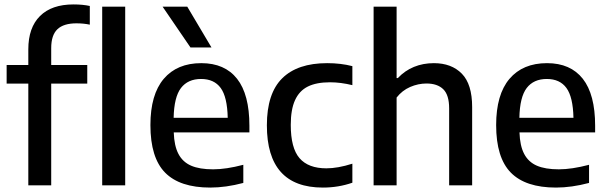

<svg xmlns="http://www.w3.org/2000/svg" viewBox="-20 -838 2746 868"><path d="M312.5 -818Q354 -818 386 -811V-726.5Q358.5 -732.5 325.5 -732.5Q267.5 -732.5 239.5 -705.8Q211.5 -679 211.5 -620.5V-544H374.5V-460H211.5V0H108V-460H10V-544H108V-615Q108 -713 160.8 -765.5Q213.5 -818 312.5 -818ZM442 -808H546V0H442Z M1107.5 -239.5H765.5Q767.5 -178.5 786.8 -142Q806 -105.5 844 -89Q882 -72.5 943.5 -72.5Q1002 -72.5 1080 -93V-11Q1001 10 930.5 10Q793 10 726.5 -57.5Q660 -125 660 -272.5Q660 -410.5 720.2 -481.5Q780.5 -552.5 890 -552.5Q996 -552.5 1051.8 -481.8Q1107.5 -411 1107.5 -269.5ZM765 -305.5H1009.5Q1007.5 -399.5 977.8 -440.2Q948 -481 889 -481Q829.5 -481 798.2 -440.2Q767 -399.5 765 -305.5ZM841 -623.5 715 -808H826.5L936 -623.5Z M1186.5 -271.5Q1186.5 -415.5 1255.8 -484Q1325 -552.5 1459 -552.5Q1520.5 -552.5 1573 -539V-453Q1520 -466 1472 -466Q1410.5 -466 1371.8 -446.8Q1333 -427.5 1313.8 -385.2Q1294.5 -343 1294.5 -273.5Q1294.5 -168.5 1334.2 -122.8Q1374 -77 1455.5 -77Q1507 -77 1573 -98V-12Q1510 10 1439.5 10Q1186.5 10 1186.5 -271.5Z M1669 -808H1773V-485H1778.5Q1810 -518.5 1851.2 -535.5Q1892.5 -552.5 1941.5 -552.5Q2021 -552.5 2067.8 -505Q2114.5 -457.5 2114.5 -354V0H2010.5V-348Q2010.5 -408.5 1984 -434.5Q1957.5 -460.5 1908 -460.5Q1870.5 -460.5 1834.2 -444.8Q1798 -429 1773 -397V0H1669Z M2670.5 -239.5H2328.5Q2330.5 -178.5 2349.8 -142Q2369 -105.5 2407 -89Q2445 -72.5 2506.5 -72.5Q2565 -72.5 2643 -93V-11Q2564 10 2493.5 10Q2356 10 2289.5 -57.5Q2223 -125 2223 -272.5Q2223 -410.5 2283.2 -481.5Q2343.5 -552.5 2453 -552.5Q2559 -552.5 2614.8 -481.8Q2670.5 -411 2670.5 -269.5ZM2328 -305.5H2572.5Q2570.5 -399.5 2540.8 -440.2Q2511 -481 2452 -481Q2392.5 -481 2361.2 -440.2Q2330 -399.5 2328 -305.5Z"/></svg>

Font: Encode Sans Medium
Style: Regular
Weight: 500
Designer: Multiple Designers
Foundry: Impallari Type
Version: Version 2.000